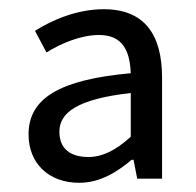

<svg xmlns="http://www.w3.org/2000/svg" viewBox="-20 -829 426 417"><path d="M152 -432C198 -432 235 -456 266 -482H270L278 -441H332V-660C332 -754 294 -809 205 -809C147 -809 92 -785 56 -762L81 -715C111 -734 155 -753 195 -753C247 -753 262 -718 264 -670C110 -656 42 -616 42 -537C42 -474 86 -432 152 -432ZM172 -488C134 -488 109 -505 109 -543C109 -585 149 -614 264 -627V-532C231 -502 202 -488 172 -488Z"/></svg>

Font: Source Han Sans JP
Style: Regular
Weight: 400
Designer: Ryoko NISHIZUKA 西塚涼子 (kana, bopomofo & ideographs); Paul D. Hunt (Latin, Greek & Cyrillic); Sandoll Communications 산돌커뮤니
Foundry: Adobe
Version: Version 2.004;hotconv 1.0.118;makeotfexe 2.5.65603